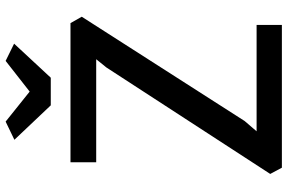

<svg xmlns="http://www.w3.org/2000/svg" viewBox="-188 -823 1011 675"><g transform="rotate(-90 317.5 -485.5)"><path d="M284.7 -812.5 163.6 -940.4 227.5 -971.2 333 -886.7 440.9 -971.2 501.5 -941.4 381.8 -812.5ZM65.4 0 43.5 -41 418 -617.2 446.8 -652.8H84.5V-743.2H573.7L596.2 -703.6L229.5 -130.9L193.4 -88.9H567.4V0Z"/></g></svg>

Font: HaufeMerriweatherSans
Style: Regular
Weight: 400
Designer: Eben Sorkin ( eben@eyebytes.com )
Foundry: Eben Sorkin
Version: Version 1.56